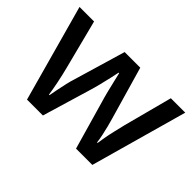

<svg xmlns="http://www.w3.org/2000/svg" viewBox="-101 -775 1008 1008"><g transform="rotate(45 403.5 -270.5)"><path d="M447 -270Q439 -296 430.5 -330Q422 -364 415 -394.5Q408 -425 404 -441H400Q397 -425 390 -394Q383 -363 374.5 -329Q366 -295 358 -269L278 -1H160L11 -540H119L189 -267Q200 -225 209.5 -177.5Q219 -130 223 -101H227Q230 -118 235.5 -146Q241 -174 247.5 -202.5Q254 -231 260 -249L346 -540H462L546 -249Q552 -229 559 -201.5Q566 -174 571.5 -147.5Q577 -121 579 -102H583Q585 -118 590 -146Q595 -174 602.5 -206Q610 -238 617 -267L689 -540H796L645 -1H524Z"/></g></svg>

Font: Noto Sans Gurmukhi Medium
Style: Regular
Weight: 500
Designer: Jelle Bosma - Monotype Design Team
Foundry: Monotype Imaging Inc.
Version: Version 2.004; ttfautohint (v1.8.4.7-5d5b)